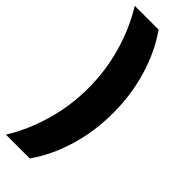

<svg xmlns="http://www.w3.org/2000/svg" viewBox="-284 -765 913 913"><g transform="rotate(45 172.5 -309.0)"><path d="M0 -742.2H160.2Q222.2 -653.8 255.1 -542.2Q288.1 -430.7 288.1 -309.1Q288.1 -187.5 255.1 -75.9Q222.2 35.6 160.2 124H0Q56.6 32.7 88.9 -79.1Q121.1 -190.9 121.1 -309.1Q121.1 -427.2 88.9 -539.1Q56.6 -650.9 0 -742.2Z"/></g></svg>

Font: Montserrat-Arabic
Style: Bold
Weight: 700
Designer: Mohamed Gaber
Foundry: Kief Type Foundry
Version: Version 5.008;PS 005.008;hotconv 1.0.88;makeotf.lib2.5.64775